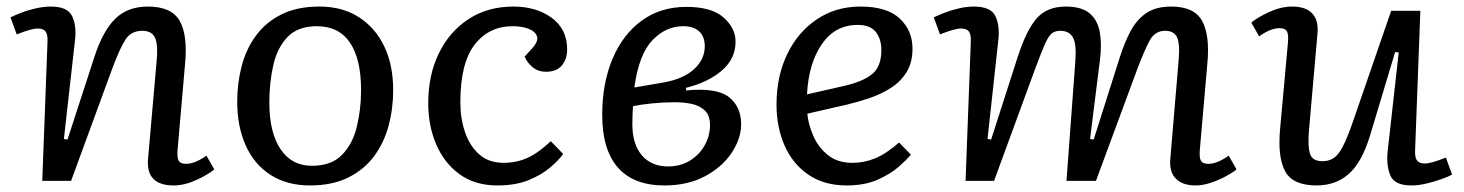

<svg xmlns="http://www.w3.org/2000/svg" viewBox="-20 -552 4467 586"><path d="M634 -35Q615 -19 579 -2.5Q543 14 510 14Q424 14 432 -69L458 -365Q463 -414 453.5 -436Q444 -458 414 -458Q380 -458 362.5 -430.5Q345 -403 322 -341L197 0H109L125 -425Q126 -447 119 -456Q112 -465 95 -465Q76 -465 31 -447L12 -499Q24 -505 44.5 -513Q65 -521 89.5 -526.5Q114 -532 135 -532Q186 -532 200 -503Q214 -474 209 -430L175 -128L186 -126L268 -378Q294 -458 332 -495Q370 -532 431 -532Q503 -532 528 -489Q553 -446 545 -359L522 -95Q520 -70 525.5 -61Q531 -52 548 -52Q575 -52 610 -77Z M926 14Q856 14 806 -18Q756 -50 730 -108Q704 -166 704 -242Q704 -298 717.5 -350Q731 -402 761 -443Q791 -484 839 -508Q887 -532 955 -532Q1025 -532 1075.5 -499.5Q1126 -467 1153 -410Q1180 -353 1180 -277Q1180 -220 1166 -168Q1152 -116 1121.5 -75Q1091 -34 1042.5 -10Q994 14 926 14ZM932 -46Q991 -46 1023.5 -79Q1056 -112 1069 -165Q1082 -218 1082 -277Q1082 -372 1048 -422Q1014 -472 947 -472Q889 -472 857.5 -439Q826 -406 814 -352.5Q802 -299 802 -239Q802 -148 836 -97Q870 -46 932 -46Z M1547 -532Q1617 -532 1664 -497.5Q1711 -463 1711 -401Q1711 -372 1695 -352.5Q1679 -333 1647 -333Q1622 -333 1605.5 -347Q1589 -361 1581 -379L1603 -403Q1624 -426 1619 -441Q1614 -456 1593.5 -464Q1573 -472 1545 -472Q1472 -472 1428.5 -415.5Q1385 -359 1385 -240Q1385 -190 1399.5 -148Q1414 -106 1443 -80.5Q1472 -55 1517 -55Q1556 -55 1589.5 -70Q1623 -85 1661 -121L1699 -82Q1686 -64 1660 -41.5Q1634 -19 1594 -2.5Q1554 14 1498 14Q1430 14 1383 -20Q1336 -54 1311.5 -111Q1287 -168 1287 -237Q1287 -323 1319.5 -389.5Q1352 -456 1410.5 -494Q1469 -532 1547 -532Z M2008 14Q1914 14 1866 -40.5Q1818 -95 1818 -201Q1818 -298 1849.5 -372.5Q1881 -447 1938.5 -489Q1996 -531 2075 -531Q2152 -531 2188.5 -498.5Q2225 -466 2225 -425Q2225 -373 2183.5 -337Q2142 -301 2074 -284V-276Q2168 -285 2205 -255.5Q2242 -226 2242 -173Q2242 -129 2213 -85.5Q2184 -42 2131.5 -14Q2079 14 2008 14ZM1916 -285 2004 -300Q2066 -311 2098.5 -341Q2131 -371 2131 -411Q2131 -440 2114 -456Q2097 -472 2065 -472Q2012 -472 1971 -429Q1930 -386 1916 -285ZM2019 -44Q2057 -44 2086 -62Q2115 -80 2131 -109Q2147 -138 2147 -170Q2147 -200 2131 -215Q2115 -230 2090.5 -235Q2066 -240 2040 -240Q2006 -240 1971 -236.5Q1936 -233 1912 -228Q1911 -215 1910.5 -201Q1910 -187 1910 -173Q1910 -112 1939 -78Q1968 -44 2019 -44Z M2606 -532Q2687 -532 2726 -495.5Q2765 -459 2765 -404Q2765 -361 2747 -332Q2729 -303 2699.5 -284Q2670 -265 2635 -253Q2600 -241 2566 -233L2444 -205Q2447 -173 2462 -138Q2477 -103 2506.5 -79Q2536 -55 2582 -55Q2617 -55 2650.5 -68.5Q2684 -82 2724 -117L2760 -80Q2749 -66 2723.5 -43.5Q2698 -21 2658.5 -3.5Q2619 14 2564 14Q2495 14 2447 -19Q2399 -52 2374.5 -108Q2350 -164 2350 -233Q2350 -319 2382.5 -386.5Q2415 -454 2473 -493Q2531 -532 2606 -532ZM2670 -399Q2670 -433 2653 -454.5Q2636 -476 2598 -476Q2529 -476 2488.5 -417.5Q2448 -359 2443 -264L2557 -290Q2614 -303 2642 -326Q2670 -349 2670 -399Z M3262 -365Q3266 -418 3254.5 -438Q3243 -458 3216 -458Q3200 -458 3190 -450Q3180 -442 3169 -417Q3158 -392 3139 -341L3014 0H2927L2943 -425Q2944 -447 2937 -456Q2930 -465 2913 -465Q2894 -465 2849 -447L2830 -499Q2842 -505 2862.5 -513Q2883 -521 2907 -526.5Q2931 -532 2952 -532Q3004 -532 3018 -503Q3032 -474 3027 -430L2994 -128L3005 -126L3086 -378Q3113 -461 3144.5 -496.5Q3176 -532 3233 -532Q3282 -532 3306.5 -510.5Q3331 -489 3337 -452Q3343 -415 3337 -368L3307 -128L3318 -126L3398 -378Q3413 -425 3432 -459.5Q3451 -494 3480 -513Q3509 -532 3555 -532Q3625 -532 3649 -488Q3673 -444 3665 -359L3642 -95Q3640 -70 3645.5 -61Q3651 -52 3668 -52Q3695 -52 3730 -77L3754 -35Q3742 -25 3720.5 -13.5Q3699 -2 3675 6Q3651 14 3629 14Q3589 14 3568.5 -7Q3548 -28 3552 -69L3577 -365Q3582 -418 3572.5 -438Q3563 -458 3536 -458Q3505 -458 3489 -428.5Q3473 -399 3451 -341L3325 0H3235Z M3799 -483Q3818 -499 3854 -515.5Q3890 -532 3924 -532Q3965 -532 3985 -511Q4005 -490 4001 -449L3975 -153Q3971 -104 3978.5 -82Q3986 -60 4016 -60Q4036 -60 4050.5 -69.5Q4065 -79 4078.5 -105Q4092 -131 4109 -180L4226 -519H4315L4299 -93Q4298 -71 4305 -62Q4312 -53 4329 -53Q4348 -53 4393 -71L4412 -19Q4401 -13 4380 -5.5Q4359 2 4334.5 8Q4310 14 4288 14Q4237 14 4224 -15.5Q4211 -45 4215 -88L4249 -392L4238 -393L4162 -140Q4137 -57 4097 -21.5Q4057 14 3998 14Q3926 14 3902.5 -29Q3879 -72 3887 -159L3911 -423Q3913 -448 3907.5 -457Q3902 -466 3885 -466Q3858 -466 3823 -441Z"/></svg>

Font: Literata 7pt
Style: Italic
Weight: 400
Italic angle: -2°
Designer: Latin by Veronika Burian and Jose Scaglione. Greek by Irene Vlachou. Cyrillic by Vera Evstafieva
Foundry: TypeTogether
Version: Version 3.002